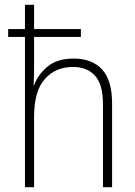

<svg xmlns="http://www.w3.org/2000/svg" viewBox="-20 -780 564 800"><path d="M122 -760V-659H317V-626H122V-500Q122 -478 121.5 -461.5Q121 -445 120 -425H122Q138 -469 178 -502.5Q218 -536 287 -536Q364 -536 405.5 -490.5Q447 -445 447 -350V0H409V-346Q409 -428 376 -464.5Q343 -501 284 -501Q211 -501 166.5 -450.5Q122 -400 122 -293V0H84V-626H14V-659H84V-760Z"/></svg>

Font: Noto Sans Hebrew SemiCondensed ExtraLight
Style: Regular
Weight: 200
Width: 4
Designer: Monotype Design Team
Foundry: Monotype Imaging Inc.
Version: Version 2.004; ttfautohint (v1.8.4.7-5d5b)